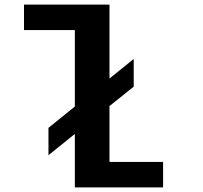

<svg xmlns="http://www.w3.org/2000/svg" viewBox="-20 -820 890 840"><path d="M192 -260.5 307.5 -354V-688.5H85V-800H459V-476.5L565 -562V-441L459 -356V-111.5H693.5V0H307.5V-234L192 -141Z"/></svg>

Font: League Mono Wide SemiBold
Style: Regular
Weight: 600
Width: 8
Designer: Tyler Finck
Foundry: The League of Moveable Type / Tyler Finck
Version: Version 2.210